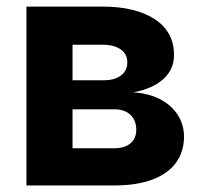

<svg xmlns="http://www.w3.org/2000/svg" viewBox="-20 -566 617 586"><path d="M60.7 0V-545.9H292.8Q393.8 -545.9 452.5 -507.3Q511.1 -468.8 511.1 -398Q511.1 -353.8 478.2 -324.3Q445.2 -294.8 386.7 -284.2Q435.5 -281 470.2 -262.3Q504.9 -243.6 523.2 -214.2Q541.6 -184.8 541.6 -148.8Q541.6 -102.4 516.8 -68.9Q492.1 -35.4 444.5 -17.7Q397 0 328.7 0ZM201.4 -113.5H328.7Q360.3 -113.5 378.1 -128.5Q395.9 -143.5 395.9 -169.7Q395.9 -198.7 378.1 -215.6Q360.3 -232.4 328.7 -232.4H201.4ZM201.4 -321.1H296.3Q330.2 -321.1 349.4 -335.8Q368.6 -350.5 368.6 -375.8Q368.6 -401.1 348.3 -415.3Q328.1 -429.5 292.8 -429.5H201.4Z"/></svg>

Font: GitLab Sans
Style: Regular
Weight: 400
Designer: Rasmus Andersson
Foundry: Modifications by GitLab B.V., manufactured by rsms
Version: Version 4.000;git-c8fb6b7